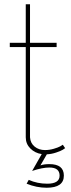

<svg xmlns="http://www.w3.org/2000/svg" viewBox="-20 -720 335 902"><path d="M105 143 115 125Q155 143 202 143Q260 143 260 105Q260 67 212 67Q179 67 131 83L176 4Q144 -1 122.5 -22.5Q101 -44 101 -75V-499H26V-519H101V-700H121V-519H246V-499H121V-75Q123 -47 143 -31Q163 -15 191 -15Q212 -15 232.5 -21Q253 -27 263 -32.5Q273 -38 275 -40L286 -24Q284 -22 275 -16.5Q266 -11 244 -3.5Q222 4 200 5L170 57Q186 51 212 51Q280 51 280 105Q280 162 199 162Q152 162 105 143Z"/></svg>

Font: Raleway
Style: Thin
Weight: 100
Designer: Matt McInerney, Pablo Impallari, Rodrigo Fuenzalida
Foundry: Matt McInerney, Pablo Impallari, Rodrigo Fuenzalida
Version: Version 3.000